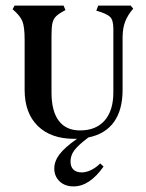

<svg xmlns="http://www.w3.org/2000/svg" viewBox="-20 -487 521 686"><path d="M447 -445Q430 -422 423.5 -398.5Q417 -375 418 -336V-166Q418 -94 387 -51Q356 -8 296 4Q260 31 246 49.5Q232 68 232 90Q232 109 242.5 119Q253 129 272 129Q288 129 305.5 120.5Q323 112 338 97L350 108Q300 179 243 179Q212 179 193 161Q174 143 174 115Q174 89 192.5 64.5Q211 40 255 9H245Q162 9 115 -37Q68 -83 68 -166V-345Q68 -391 60 -411Q52 -431 25 -454L32 -467H207L214 -451Q191 -439 181 -429.5Q171 -420 167.5 -405Q164 -390 164 -360V-157Q164 -90 190 -55.5Q216 -21 266 -21Q323 -21 354 -56.5Q385 -92 385 -157V-384Q385 -415 373.5 -426.5Q362 -438 324 -449L331 -467H447L456 -456Z"/></svg>

Font: Katibeh
Style: Regular
Weight: 400
Designer: Arabic design by Kourosh Beigpour, Latin design by Eduardo Tunni, engineering by Lasse Fister
Version: Version 1.000